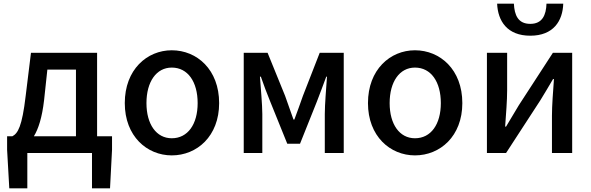

<svg xmlns="http://www.w3.org/2000/svg" viewBox="-20 -840 3247 1054"><path d="M19 -18 31 194H130V0H485V194H584L595 -18V-92H513V-550H150L121 -314C101 -144 78 -108 48 -92H19ZM222 -290 240 -458H397V-92H166C191 -133 211 -195 222 -290Z M923 13C1061 13 1183 -92 1183 -274C1183 -458 1061 -564 923 -564C787 -564 665 -458 665 -274C665 -92 787 13 923 13ZM923 -81C838 -81 784 -158 784 -274C784 -391 838 -469 923 -469C1011 -469 1065 -391 1065 -274C1065 -158 1011 -81 923 -81Z M1318 -550V0H1420V-214C1420 -266 1411 -360 1407 -419H1412C1427 -376 1446 -324 1464 -281L1557 -51H1627L1719 -281C1735 -324 1755 -374 1771 -419H1775C1771 -360 1763 -266 1763 -214V0H1867V-550H1735L1643 -314C1628 -269 1611 -226 1596 -184H1591C1577 -226 1560 -269 1545 -314L1449 -550Z M2258 13C2396 13 2518 -92 2518 -274C2518 -458 2396 -564 2258 -564C2122 -564 2000 -458 2000 -274C2000 -92 2122 13 2258 13ZM2258 -81C2173 -81 2119 -158 2119 -274C2119 -391 2173 -469 2258 -469C2346 -469 2400 -391 2400 -274C2400 -158 2346 -81 2258 -81Z M2653 -550V0H2758L2946 -289C2966 -321 2996 -372 3016 -406H3021C3016 -335 3010 -262 3010 -205V0H3121V-550H3015L2828 -262C2809 -229 2777 -178 2758 -145H2753C2758 -215 2764 -288 2764 -345V-550ZM2891 -644C3018 -644 3069 -725 3072 -820H2980C2978 -757 2957 -709 2891 -709C2824 -709 2804 -757 2801 -820H2709C2713 -725 2764 -644 2891 -644Z"/></svg>

Font: Kinto Sans Med
Style: Regular
Weight: 500
Designer: Authors: Ryoko NISHIZUKA  (kana & ideographs); Paul D. Hunt (Latin, Greek & Cyrillic); Wenlong ZHANG  (bopomofo); Sandol
Foundry: Adobe Systems Incorporated, ookami Inc.
Version: Version 0.001